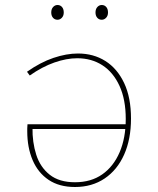

<svg xmlns="http://www.w3.org/2000/svg" viewBox="-20 -742 632 768"><path d="M292 -528Q354 -528 401.5 -498Q449 -468 476.5 -410Q504 -352 504 -268Q504 -185 476.5 -123.5Q449 -62 398.5 -28Q348 6 280 6Q217 6 174.5 -22.5Q132 -51 110.5 -101.5Q89 -152 89 -217Q89 -222 89 -228.5Q89 -235 90 -245H495V-226H101L110 -232Q109 -173 125 -123Q141 -73 179 -43Q217 -13 280 -13Q344 -13 389 -44.5Q434 -76 458.5 -133Q483 -190 483 -266Q483 -344 458 -398.5Q433 -453 389.5 -481Q346 -509 289 -509Q246 -509 197.5 -492Q149 -475 99 -440L88 -455Q142 -493 194 -510.5Q246 -528 292 -528ZM387 -663Q376 -663 369 -671Q362 -679 362 -692Q362 -706 369.5 -714Q377 -722 387 -722Q398 -722 405 -714Q412 -706 412 -692Q412 -679 404.5 -671Q397 -663 387 -663ZM210 -663Q199 -663 192 -671Q185 -679 185 -692Q185 -706 192.5 -714Q200 -722 210 -722Q221 -722 228 -714Q235 -706 235 -692Q235 -679 227.5 -671Q220 -663 210 -663Z"/></svg>

Font: Bitter Thin
Style: Regular
Weight: 100
Designer: Sol Matas, and Bitter project Authors
Foundry: Sol Matas
Version: Version 2.002